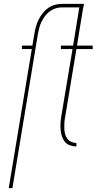

<svg xmlns="http://www.w3.org/2000/svg" viewBox="-20 -755 540 990"><path d="M25 215 144 -502H93V-520H147L157 -580Q160 -599 165 -617Q170 -635 178.5 -652.5Q187 -670 199.5 -686Q212 -702 228 -713.5Q244 -725 262.5 -730Q281 -735 299 -735H413L410 -717H409L377 -520H458V-502H374L316 -152Q313 -137 312 -122.5Q311 -108 311.5 -94Q312 -80 315 -66.5Q318 -53 326 -41.5Q334 -30 346.5 -24Q359 -18 373 -18H374V0H373Q356 0 340 -6Q324 -12 314 -24.5Q304 -37 299 -53Q294 -69 292.5 -86Q291 -103 292 -120Q293 -137 296 -155L354 -502H294V-520H357L389 -717H299Q283 -717 267 -712Q251 -707 236.5 -696.5Q222 -686 211.5 -671.5Q201 -657 193.5 -641.5Q186 -626 182 -610Q178 -594 175 -577L44 215Z"/></svg>

Font: Iosevka SS18 Thin
Style: Italic
Weight: 100
Italic angle: -9°
Monospace: yes
Designer: Belleve Invis
Foundry: Belleve Invis
Version: Version 25.1.1; ttfautohint (v1.8.4)